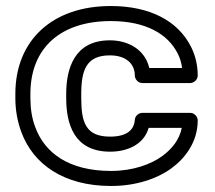

<svg xmlns="http://www.w3.org/2000/svg" viewBox="-20 -583 715 638"><path d="M348 -513C466 -513 538 -469 570 -406C578 -391 583 -374 585 -357H476C463 -415 410 -449 345 -449C227 -449 200 -355 200 -271V-257C200 -171 226 -79 346 -79C408 -79 459 -106 474 -158H584C576 -118 551 -88 520 -65C482 -37 422 -15 349 -15C207 -15 128 -76 97 -161C86 -190 81 -222 81 -257V-271C81 -425 183 -513 348 -513ZM31 -271V-257C31 -217 38 -179 51 -144C90 -38 191 35 349 35C432 35 502 11 550 -24C595 -57 637 -111 637 -183C637 -194 627 -208 612 -208H453C442 -208 429 -199 428 -185C426 -152 402 -129 346 -129C265 -129 250 -176 250 -257V-271C250 -350 267 -399 345 -399C400 -399 428 -370 428 -332C428 -321 438 -307 453 -307H612C623 -307 637 -317 637 -332C637 -367 629 -400 614 -429C571 -513 479 -563 348 -563C154 -563 31 -449 31 -271Z"/></svg>

Font: Asimov
Style: XWidOu
Weight: 500
Designer: Google
Version: Version 2.000980; 2014